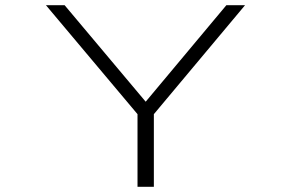

<svg xmlns="http://www.w3.org/2000/svg" viewBox="-20 -720 1140 740"><path d="M510 0V-280L157 -700H229L541.5 -328L852.5 -700H924.5L573 -280V0Z"/></svg>

Font: Trispace Expanded ExtraLight
Style: Regular
Weight: 200
Width: 7
Designer: Tyler Finck
Foundry: Etcetera Type Company
Version: Version 1.210; ttfautohint (v1.8.3)